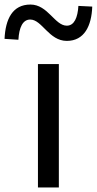

<svg xmlns="http://www.w3.org/2000/svg" viewBox="-75 -825 426 845"><path d="M92 0H184V-543H92ZM219 -645C296 -645 328 -711 331 -796L270 -799C267 -748 252 -712 219 -712C166 -712 136 -805 59 -805C-20 -805 -51 -741 -55 -654L6 -650C9 -704 25 -739 58 -739C110 -739 140 -645 219 -645Z"/></svg>

Font: Noto Sans HK
Style: Regular
Weight: 400
Designer: Ryoko NISHIZUKA 西塚涼子 (kana, bopomofo & ideographs); Paul D. Hunt (Latin, Greek & Cyrillic); Sandoll Communications 산돌커뮤니
Foundry: Adobe
Version: Version 2.004;hotconv 1.0.118;makeotfexe 2.5.65603